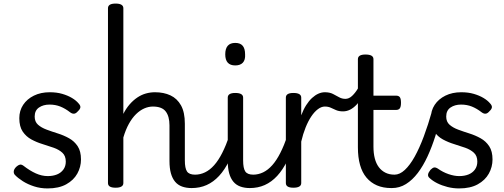

<svg xmlns="http://www.w3.org/2000/svg" viewBox="-20 -1035 2821 1074"><path d="M246 19Q206 19 170.5 7.5Q135 -4 107.5 -21.5Q80 -39 63 -57Q56 -65 57 -77Q58 -89 71 -102Q82 -112 91 -114Q100 -116 111 -108Q147 -80 180.5 -65Q214 -50 247 -50Q276 -50 298.5 -59Q321 -68 334.5 -86.5Q348 -105 348 -131Q348 -163 329 -180.5Q310 -198 280.5 -208.5Q251 -219 218 -229Q185 -239 155.5 -255Q126 -271 107 -299Q88 -327 88 -374Q88 -416 109.5 -448.5Q131 -481 169.5 -500Q208 -519 258 -519Q297 -519 328 -510Q359 -501 382.5 -487Q406 -473 420 -456Q431 -444 429.5 -434Q428 -424 416 -413Q405 -400 394.5 -399Q384 -398 372 -407Q345 -428 317.5 -439Q290 -450 257 -450Q222 -450 198 -433.5Q174 -417 174 -383Q174 -354 192.5 -337.5Q211 -321 240.5 -310Q270 -299 303.5 -288.5Q337 -278 366.5 -261.5Q396 -245 414.5 -217Q433 -189 433 -143Q433 -101 412.5 -64Q392 -27 350.5 -4Q309 19 246 19Z M1052 17Q1022 17 998.5 8.5Q975 0 959.5 -18.5Q944 -37 936 -65.5Q928 -94 928 -135V-334Q928 -384 907 -411.5Q886 -439 835 -439Q811 -439 787 -428.5Q763 -418 741 -396.5Q719 -375 701 -342.5Q683 -310 670 -266V-11Q670 2 659 8.5Q648 15 627 15Q605 15 594.5 8.5Q584 2 584 -11V-989Q584 -1002 594.5 -1008.5Q605 -1015 627 -1015Q648 -1015 659 -1008.5Q670 -1002 670 -989V-398Q685 -428 705 -451Q725 -474 748 -489.5Q771 -505 796 -512Q821 -519 847 -519Q896 -519 933.5 -501.5Q971 -484 992.5 -445.5Q1014 -407 1014 -343V-138Q1014 -94 1026 -76Q1038 -58 1071 -58Q1085 -58 1092 -46.5Q1099 -35 1097.5 -20.5Q1096 -6 1085 5.5Q1074 17 1052 17Z M1052 17Q1038 17 1031.5 5.5Q1025 -6 1026.5 -20.5Q1028 -35 1039 -46.5Q1050 -58 1071 -58Q1100 -58 1127 -71Q1154 -84 1178 -111Q1202 -138 1223 -179.5Q1244 -221 1263 -276Q1268 -291 1280 -290.5Q1292 -290 1301.5 -280.5Q1311 -271 1308 -259Q1288 -189 1262.5 -137Q1237 -85 1205.5 -51Q1174 -17 1136 0Q1098 17 1052 17Z M1378 17Q1348 17 1324.5 8.5Q1301 0 1285.5 -18.5Q1270 -37 1262 -65.5Q1254 -94 1254 -135V-489Q1254 -502 1264.5 -508.5Q1275 -515 1296 -515Q1318 -515 1329 -508.5Q1340 -502 1340 -489V-138Q1340 -94 1352 -76Q1364 -58 1397 -58Q1411 -58 1418 -46.5Q1425 -35 1423.5 -20.5Q1422 -6 1411 5.5Q1400 17 1378 17ZM1296 -669Q1268 -669 1254 -684.5Q1240 -700 1240 -731Q1240 -763 1254 -779Q1268 -795 1296 -795Q1324 -795 1337.5 -779Q1351 -763 1351 -731Q1353 -700 1338.5 -684.5Q1324 -669 1296 -669Z M1377 17Q1363 17 1356.5 5.5Q1350 -6 1351.5 -20.5Q1353 -35 1364 -46.5Q1375 -58 1396 -58Q1425 -58 1452 -71Q1479 -84 1503 -111Q1527 -138 1548 -179.5Q1569 -221 1588 -276Q1593 -291 1605 -290.5Q1617 -290 1626.5 -280.5Q1636 -271 1633 -259Q1613 -189 1587.5 -137Q1562 -85 1530.5 -51Q1499 -17 1461 0Q1423 17 1377 17Z M1621 15Q1600 15 1589.5 8.5Q1579 2 1579 -11V-489Q1579 -502 1589.5 -508.5Q1600 -515 1621 -515Q1643 -515 1654 -508.5Q1665 -502 1665 -489V-390Q1677 -422 1692.5 -446.5Q1708 -471 1725.5 -487Q1743 -503 1761 -511Q1779 -519 1797 -519Q1816 -519 1825.5 -507Q1835 -495 1835 -479Q1835 -463 1825.5 -451Q1816 -439 1797 -439Q1778 -439 1758.5 -424.5Q1739 -410 1721.5 -384Q1704 -358 1689.5 -322Q1675 -286 1665 -243V-11Q1665 2 1654 8.5Q1643 15 1621 15Z M1899 -412Q1876 -412 1860 -419Q1844 -426 1830 -432.5Q1816 -439 1797 -439Q1778 -439 1769 -451Q1760 -463 1760 -479Q1760 -495 1769 -507Q1778 -519 1797 -519Q1824 -519 1842.5 -509.5Q1861 -500 1877 -491Q1893 -482 1912 -482Q1932 -482 1949.5 -498.5Q1967 -515 1980.5 -537.5Q1994 -560 2001 -578Q2007 -592 2018.5 -591.5Q2030 -591 2038.5 -582Q2047 -573 2040 -559Q2012 -490 1976 -451Q1940 -412 1899 -412Z M2169 17Q2123 17 2088.5 2Q2054 -13 2030 -41.5Q2006 -70 1994 -112.5Q1982 -155 1982 -211V-704Q1982 -717 1992.5 -723.5Q2003 -730 2024 -730Q2047 -730 2058 -723.5Q2069 -717 2069 -704V-500H2195Q2210 -500 2216.5 -491.5Q2223 -483 2223 -460Q2223 -438 2216.5 -429Q2210 -420 2195 -420H2069V-215Q2069 -178 2076.5 -149Q2084 -120 2099 -100Q2114 -80 2136 -69Q2158 -58 2187 -58Q2201 -58 2208 -46.5Q2215 -35 2213.5 -20.5Q2212 -6 2201 5.5Q2190 17 2169 17Z M2172 17Q2158 17 2153.5 5.5Q2149 -6 2152 -20.5Q2155 -35 2164 -46.5Q2173 -58 2187 -58Q2216 -58 2244.5 -84.5Q2273 -111 2299.5 -158.5Q2326 -206 2350.5 -271.5Q2375 -337 2397 -415Q2402 -432 2416 -433Q2430 -434 2441.5 -425.5Q2453 -417 2450 -402Q2435 -337 2415.5 -275Q2396 -213 2371.5 -160Q2347 -107 2317 -67.5Q2287 -28 2251 -5.5Q2215 17 2172 17Z M2548 19Q2515 19 2483.5 11Q2452 3 2426 -10Q2400 -23 2382 -40Q2373 -48 2374.5 -59Q2376 -70 2388 -85Q2399 -96 2407.5 -98Q2416 -100 2429 -92Q2457 -72 2489 -61Q2521 -50 2549 -50Q2578 -50 2600.5 -59Q2623 -68 2636.5 -86.5Q2650 -105 2650 -131Q2650 -163 2631 -180.5Q2612 -198 2582.5 -208.5Q2553 -219 2520 -229Q2487 -239 2457.5 -255Q2428 -271 2409 -299Q2390 -327 2390 -374Q2390 -416 2411.5 -448.5Q2433 -481 2471.5 -500Q2510 -519 2560 -519Q2599 -519 2630 -510Q2661 -501 2684.5 -487Q2708 -473 2722 -456Q2733 -444 2731.5 -434Q2730 -424 2718 -413Q2707 -400 2696.5 -399Q2686 -398 2674 -407Q2647 -428 2619.5 -439Q2592 -450 2559 -450Q2524 -450 2500 -433.5Q2476 -417 2476 -383Q2476 -354 2494.5 -337.5Q2513 -321 2542.5 -310Q2572 -299 2605.5 -288.5Q2639 -278 2668.5 -261.5Q2698 -245 2716.5 -217Q2735 -189 2735 -143Q2735 -101 2714.5 -64Q2694 -27 2652.5 -4Q2611 19 2548 19Z"/></svg>

Font: Playwrite NG Modern
Style: Regular
Weight: 400
Designer: Veronika Burian, José Scaglione
Foundry: TypeTogether
Version: Version 1.002